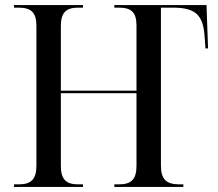

<svg xmlns="http://www.w3.org/2000/svg" viewBox="-20 -734 855 754"><path d="M35 0H306V-10H287C239 -10 219 -30 219 -83V-368H516V-83C516 -30 496 -10 447 -10H429V0H700V-10H684C633 -10 612 -30 612 -84V-704H657C750 -704 779 -675 784 -584L787 -544H797L791 -714H429V-704H447C496 -704 516 -685 516 -634V-378H219V-632C219 -684 239 -704 287 -704H306V-714H35V-704H53C102 -704 123 -685 123 -633V-83C123 -30 102 -10 54 -10H35Z"/></svg>

Font: Noto Serif Display SemiCondensed
Style: Regular
Weight: 400
Width: 4
Designer: Monotype Design Team
Foundry: Monotype Imaging Inc.
Version: Version 2.009